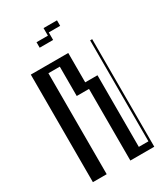

<svg xmlns="http://www.w3.org/2000/svg" viewBox="-237 -1105 1062 1212"><g transform="rotate(-30 293.5 -499.0)"><path d="M70 -784H343V-570H432.4V-48H502.4V-784H517.4V0H343V-522H253.6V-736H170.6V0H70ZM203.4 -943H286.4V-998H384.4V-958H301.4V-903H203.4Z"/></g></svg>

Font: Facade Sud
Style: Regular
Weight: 100
Designer: Éléonore Fines
Foundry: Velvetyne Type Foundry
Version: Version 1.001;Glyphs 3.2 (3202)